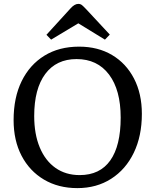

<svg xmlns="http://www.w3.org/2000/svg" viewBox="-20 -954 800 988"><path d="M378 14Q280 14 206 -30Q132 -74 91 -152.5Q50 -231 50 -336Q50 -452 91.5 -536.5Q133 -621 208.5 -667.5Q284 -714 387 -714Q484 -714 556.5 -671Q629 -628 669.5 -550Q710 -472 710 -368Q710 -254 668.5 -168Q627 -82 552 -34Q477 14 378 14ZM390 -53Q494 -53 547.5 -128.5Q601 -204 601 -349Q601 -491 541 -570.5Q481 -650 374 -650Q270 -650 213 -573.5Q156 -497 156 -357Q156 -264 184.5 -195.5Q213 -127 265.5 -90Q318 -53 390 -53ZM243 -750 219 -775 344 -912Q353 -922 363 -928Q373 -934 383 -934Q394 -934 402 -927.5Q410 -921 424 -906L545 -776L520 -750L383 -834Z"/></svg>

Font: Literata 12pt
Style: Regular
Weight: 400
Designer: Latin by Veronika Burian and Jose Scaglione. Greek by Irene Vlachou. Cyrillic by Vera Evstafieva.
Foundry: TypeTogether
Version: Version 3.002